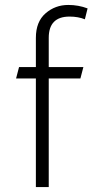

<svg xmlns="http://www.w3.org/2000/svg" viewBox="-20 -756 409 776"><path d="M125 -439H45L57 -485H125V-603Q125 -668 164 -702Q203 -736 256 -736Q297 -736 334 -722L323 -678Q296 -689 261 -689Q177 -689 177 -603V-485H317L305 -439H177V0H125Z"/></svg>

Font: Niramit ExtraLight
Style: Regular
Weight: 200
Designer: Katatrad Aksorn Co.,Ltd.
Foundry: Cadson Demak Co.,Ltd.
Version: Version 1.000; ttfautohint (v1.6)